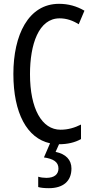

<svg xmlns="http://www.w3.org/2000/svg" viewBox="-20 -745 486 1005"><path d="M354 137C354 92 325 61 271 50L289 10C333 10 372 1 404 -17V-93C372 -77 337 -66 297 -66C199 -66 137 -176 137 -357C137 -512 182 -649 292 -649C329 -649 362 -637 392 -618L422 -689C381 -713 337 -725 289 -725C128 -725 50 -561 50 -358C50 -152 122 -21 242 5L210 79C258 86 286 102 286 137C286 166 266 186 223 186C208 186 193 184 180 180V234C193 238 212 240 236 240C310 240 354 204 354 137Z"/></svg>

Font: Noto Sans Devanagari ExtraCondensed
Style: Regular
Weight: 400
Width: 2
Designer: Jelle Bosma - Monotype Design Team
Foundry: Monotype Imaging Inc.
Version: Version 2.004